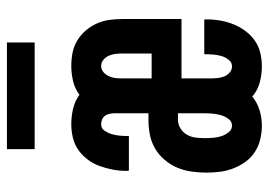

<svg xmlns="http://www.w3.org/2000/svg" viewBox="-128 -620 757 540"><g transform="rotate(-90 250.0 -350.5)"><path d="M166 8Q147 8 128 3.5Q109 -1 92.5 -11.5Q76 -22 64.5 -38Q53 -54 46 -72Q39 -90 36.5 -109Q34 -128 34 -148Q34 -169 37 -190Q40 -211 48 -230Q56 -249 70 -265.5Q84 -282 102 -292.5Q120 -303 141 -307Q162 -311 183 -311H201V-403Q201 -410 200 -417.5Q199 -425 195 -431.5Q191 -438 184 -441Q177 -444 170 -444Q158 -444 151.5 -434Q145 -424 142 -413.5Q139 -403 138 -392Q137 -381 137 -369V-366H40Q39 -368 39 -370Q39 -372 39 -374Q39 -393 42.5 -411.5Q46 -430 52.5 -448Q59 -466 70.5 -481.5Q82 -497 97.5 -508Q113 -519 132 -523.5Q151 -528 170 -528Q192 -528 213.5 -523Q235 -518 253 -505Q270 -518 291.5 -523Q313 -528 334 -528Q353 -528 371 -524.5Q389 -521 405 -511.5Q421 -502 433.5 -487.5Q446 -473 453.5 -456Q461 -439 463.5 -421Q466 -403 466 -384V-218H299V-136Q299 -126 300 -116.5Q301 -107 304.5 -98Q308 -89 315.5 -82.5Q323 -76 333 -76Q344 -76 351.5 -85.5Q359 -95 362 -106Q365 -117 366 -128Q367 -139 367 -151V-154H464Q465 -152 465 -150Q465 -148 465 -146Q465 -127 461.5 -108Q458 -89 451 -71.5Q444 -54 432.5 -38.5Q421 -23 405.5 -12Q390 -1 371 3.5Q352 8 333 8Q310 8 287.5 2Q265 -4 248 -19Q231 -5 209.5 1.5Q188 8 166 8ZM299 -302H369V-384Q369 -394 368 -403.5Q367 -413 363 -422Q359 -431 351.5 -437.5Q344 -444 334 -444Q324 -444 316.5 -437.5Q309 -431 305 -422Q301 -413 300 -403.5Q299 -394 299 -384ZM166 -76Q178 -76 185.5 -86.5Q193 -97 196 -108.5Q199 -120 200 -132Q201 -144 201 -156V-228H183Q170 -228 158.5 -221Q147 -214 140.5 -202.5Q134 -191 132.5 -178Q131 -165 131 -152Q131 -140 132 -128.5Q133 -117 136.5 -106Q140 -95 147.5 -85.5Q155 -76 166 -76ZM100 -631V-709H400V-631Z"/></g></svg>

Font: Iosevka Fixed
Style: Bold
Weight: 700
Monospace: yes
Designer: Belleve Invis
Foundry: Belleve Invis
Version: Version 32.3.0